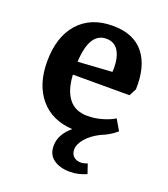

<svg xmlns="http://www.w3.org/2000/svg" viewBox="-131 -600 784 896"><g transform="rotate(20 261.0 -151.5)"><path d="M207 114Q207 58 262 12Q159 6 101.5 -62.5Q44 -131 44 -245Q44 -367 105.5 -436.5Q167 -506 276 -506Q380 -506 431 -442.5Q482 -379 478 -264L459 -228H178Q182 -152 214 -111Q246 -70 307 -70Q345 -70 381.5 -81Q418 -92 440 -106L471 -53Q438 -24 396 -8Q352 14 327.5 43Q303 72 303 97Q303 120 316.5 132.5Q330 145 353 145Q366 145 385 138L401 185Q361 203 318 203Q270 203 238.5 181Q207 159 207 114ZM347 -303Q348 -308 348 -319Q348 -376 328 -407.5Q308 -439 268 -439Q185 -439 178 -292Z"/></g></svg>

Font: Andada Pro
Style: Bold
Weight: 700
Designer: Carolina Giovagnoli
Foundry: Huerta Tipografica
Version: Version 3.005; ttfautohint (v1.8.4)